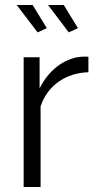

<svg xmlns="http://www.w3.org/2000/svg" viewBox="-20 -751 391 771"><path d="M47 -731 131 -621 168 -638 111 -731ZM173 -731 256 -621 293 -638 236 -731ZM335 -461V-523C328 -524 318 -524 305 -523C238 -517 175 -469 139 -396V-521H75V0H143V-324C171 -408 244 -458 335 -461Z"/></svg>

Font: FIGSv2-sans-serif
Style: Regular
Weight: 400
Designer: Matt McInerney, Pablo Impallari, Rodrigo Fuenzalida,Mirko Velimirovic
Foundry: Matt McInerney, Pablo Impallari, Rodrigo Fuenzalida
Version: Version 4.021;hotconv 1.0.109;makeotfexe 2.5.65596